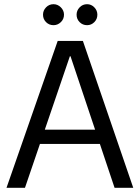

<svg xmlns="http://www.w3.org/2000/svg" viewBox="-20 -895 667 915"><path d="M11 0 255 -700H375L615 0H526L316 -627H313L99 0ZM129 -209 153 -277H470L494 -209ZM235 -775Q214 -775 199.5 -789.5Q185 -804 185 -825Q185 -845 199.5 -860Q214 -875 235 -875Q255 -875 270 -860Q285 -845 285 -825Q285 -804 270 -789.5Q255 -775 235 -775ZM395 -775Q374 -775 359.5 -789.5Q345 -804 345 -825Q345 -845 359.5 -860Q374 -875 395 -875Q415 -875 429.5 -860Q444 -845 444 -825Q444 -804 429.5 -789.5Q415 -775 395 -775Z"/></svg>

Font: DM Sans 9pt 36pt
Style: Regular
Weight: 400
Version: Version 4.004;gftools[0.9.30]